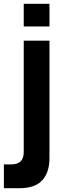

<svg xmlns="http://www.w3.org/2000/svg" viewBox="-36 -755 356 1015"><path d="M89.5 -615V-735H225.5V-615ZM-15.5 240V114H24.5Q89.5 114 89.5 49V-540H225.5V81Q225.5 156.5 187.2 198.2Q149 240 66.5 240Z"/></svg>

Font: Vela Sans ExtBd
Style: Regular
Weight: 800
Designer: Principal design: Mikhail Sharanda - project Manrope.
Design modification: Ravid Balaliev
Foundry: Mikhail Sharanda
Version: Version 1.001